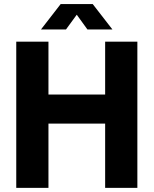

<svg xmlns="http://www.w3.org/2000/svg" viewBox="-20 -906 741 926"><path d="M487.1 0V-705H642.5V0ZM58.4 0V-705H213.7V0ZM156.6 -309.9V-450H544.3V-309.9ZM177.7 -764 272.7 -886.5H427.1L522.1 -764H401.6L321.6 -874.5H379L298.3 -764Z"/></svg>

Font: TikTok Sans Light
Style: Regular
Weight: 300
Version: Version 4.000